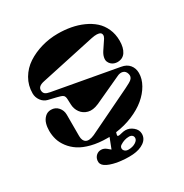

<svg xmlns="http://www.w3.org/2000/svg" viewBox="-215 -947 1265 1317"><g transform="rotate(-30 417.0 -289.0)"><path d="M773.9 -265.1Q773.9 -219.2 748 -173.6Q722.2 -127.9 677.7 -90.8Q633.3 -53.7 569.8 -27.1Q506.3 -0.5 435.1 8.8Q429.2 27.3 429.9 32.7Q430.7 38.1 439.9 38.1Q446.3 38.1 464.1 33.4Q481.9 28.8 496.1 28.8Q528.3 28.8 555.7 51.8Q583 74.7 583 106Q583 145.5 548.1 169.9Q513.2 194.3 458.3 198.5Q403.3 202.6 335.9 191.9Q277.3 180.2 250 161.4Q222.7 142.6 227.1 112.8Q230.5 89.4 246.8 75.2Q263.2 61 285.2 61.5Q307.1 62 325.2 77.1L348.1 96.2L379.9 14.2H363.8Q294.4 14.2 238.5 0Q182.6 -14.2 146.5 -37.8Q110.4 -61.5 86.2 -93.5Q62 -125.5 52 -158.9Q42 -192.4 42 -229Q42 -258.8 49.6 -284.7Q57.1 -310.5 76.4 -329.3Q95.7 -348.1 124 -348.1Q158.7 -348.1 180.4 -323.2Q202.1 -298.3 202.1 -265.1V-95.2Q202.1 -57.1 224.6 -44.2Q247.1 -31.2 292 -50.8L642.1 -220.2Q685.5 -241.2 697.8 -252.4Q716.3 -269.5 710 -293Q703.1 -319.8 681.6 -325.9Q660.2 -332 634.8 -318.8L422.9 -221.2Q374.5 -200.2 338.9 -209.7Q303.2 -219.2 282.7 -247.6Q262.2 -275.9 261.2 -313L259.8 -351.1Q259.3 -377 247.8 -385.7Q236.3 -394.5 203.1 -401.9L140.1 -417Q109.9 -424.3 90.8 -450.4Q71.8 -476.6 71.8 -507.8Q71.8 -570.8 102.3 -622.8Q132.8 -674.8 183.1 -707.8Q233.4 -740.7 296.1 -758.8Q358.9 -776.9 425.8 -776.9Q479 -776.9 528.1 -767.8Q577.1 -758.8 621.6 -739Q666 -719.2 698.7 -690.2Q731.4 -661.1 750.7 -618.2Q770 -575.2 770 -522.9Q770 -467.8 748.5 -435.3Q727.1 -402.8 684.1 -402.8Q671.9 -402.8 659.2 -407.2Q646.5 -411.6 636.2 -421.4Q626 -431.2 620.8 -444.8Q615.7 -458.5 620.1 -478.8Q624.5 -499 640.1 -522L684.1 -587.9Q692.9 -602.1 691.9 -613.8Q690.9 -625.5 683.1 -630.9Q664.1 -644.5 612.8 -633.8L182.1 -541Q126.5 -529.8 131.8 -492.2Q133.8 -476.1 144.8 -467.8Q155.8 -459.5 180.2 -455.1L689 -362.8Q730.5 -356 752.2 -329.3Q773.9 -302.7 773.9 -265.1ZM495.1 79.1Q459 79.1 424.8 101.1Q412.6 108.9 411.4 121.8Q410.2 134.8 420.7 144.8Q431.2 154.8 449.2 154.8Q482.4 154.8 505.6 140.4Q528.8 126 528.8 107.9Q528.8 94.2 519.8 86.7Q510.7 79.1 495.1 79.1Z"/></g></svg>

Font: Pilowlava
Style: Regular
Weight: 400
Designer: Anton Moglia, Jérémy Landes, Maksym Kobuzan (Cyrillic), Velvetyne Type Foundry
Foundry: Anton Moglia, Jérémy Landes, Velvetyne Type Foundry
Version: Version 1.001;hotconv 1.0.109;makeotfexe 2.5.65596